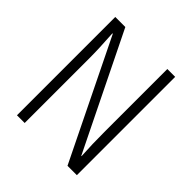

<svg xmlns="http://www.w3.org/2000/svg" viewBox="-193 -850 986 986"><g transform="rotate(45 300.0 -357.0)"><path d="M83 -714H156L464 -86H466Q461 -165 461 -264V-714H518V0H450L135 -644H132Q139 -541 139 -464V0H83Z"/></g></svg>

Font: Noto Sans Mono UI Light
Style: Regular
Weight: 300
Monospace: yes
Designer: Monotype Design team
Foundry: Monotype Imaging Inc.
Version: Version 1.000